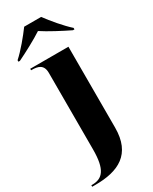

<svg xmlns="http://www.w3.org/2000/svg" viewBox="-277 -823 893 1119"><g transform="rotate(-30 169.5 -263.0)"><path d="M-24 -616V-606H-14C38 -631 119 -674 164 -704C209 -674 291 -631 343 -606H353V-616C310 -654 254 -721 221 -766H107C74 -721 19 -654 -24 -616ZM-16 240H5C161 240 272 187 272 8V-536H15V-526H18C61 -526 97 -517 97 -461V54C97 189 60 230 -10 230H-16Z"/></g></svg>

Font: Noto Serif Display ExtraBold
Style: Regular
Weight: 800
Designer: Monotype Design Team
Foundry: Monotype Imaging Inc.
Version: Version 2.009